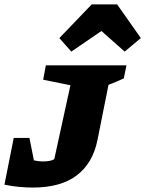

<svg xmlns="http://www.w3.org/2000/svg" viewBox="-52 -834 656 867"><path d="M-32 0 10 -211H81L101 -110Q122 -105 140 -105Q156 -105 169 -107Q182 -109 193 -115L266 -449L143 -474L155 -539H519L507 -480Q494 -474 475.5 -466Q457 -458 438 -451L388 -201Q367 -97 294.5 -42Q222 13 95 13Q67 13 35 10Q3 7 -32 0ZM477 -814 584 -662 511 -601 406 -694 270 -601 216 -662 362 -814Z"/></svg>

Font: Piazzolla SC ExtraBold
Style: Italic
Weight: 800
Italic angle: -11.3°
Designer: Juan Pablo del Peral
Foundry: Huerta Tipografica
Version: Version 1.330